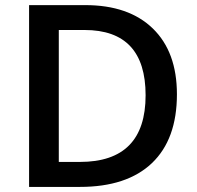

<svg xmlns="http://www.w3.org/2000/svg" viewBox="-20 -734 774 754"><path d="M674.8 -363.8Q674.8 -187 576.7 -93.5Q478.5 0 293.9 0H94.2V-713.9H314.9Q485.4 -713.9 580.1 -622.1Q674.8 -530.3 674.8 -363.8ZM551.8 -359.9Q551.8 -616.2 312 -616.2H210.9V-98.1H293.9Q551.8 -98.1 551.8 -359.9Z"/></svg>

Font: f1_25842          
Style: Regular
Weight: 600
Foundry: Ascender Corporation
Version: Version 1.10